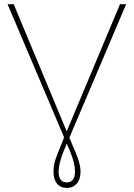

<svg xmlns="http://www.w3.org/2000/svg" viewBox="-20 -731 637 915"><path d="M45.4 -710.9 297.9 -105 551.8 -710.9H581.1L310.5 -74.7L343.8 3.9Q363.8 53.7 363.8 85.9Q363.8 124 345.7 144.3Q327.6 164.6 298.3 164.6Q269 164.6 252 144.3Q234.9 124 234.9 85.9Q234.9 64 240.5 41.5Q246.1 19 285.6 -76.2L16.1 -710.9ZM298.3 -46.4 283.2 -10.3Q259.3 49.3 259.3 85.9Q259.3 138.2 298.3 138.2Q337.4 138.2 337.4 85.9Q337.4 47.4 313.5 -11.2Z"/></svg>

Font: Roboto Thin
Style: Regular
Weight: 250
Designer: Google
Version: Version 2.134; 2016